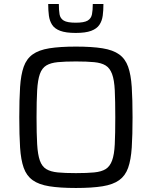

<svg xmlns="http://www.w3.org/2000/svg" viewBox="-20 -928 757 956"><path d="M358 8Q278 8 225.5 -0.5Q173 -9 142.5 -31Q112 -53 98 -92.5Q84 -132 80 -193.5Q76 -255 76 -344Q76 -433 80 -494.5Q84 -556 98 -595.5Q112 -635 142.5 -657Q173 -679 225.5 -687.5Q278 -696 358 -696Q438 -696 490.5 -687.5Q543 -679 573.5 -657Q604 -635 618 -595.5Q632 -556 636 -494.5Q640 -433 640 -344Q640 -255 636 -193.5Q632 -132 618 -92.5Q604 -53 573.5 -31Q543 -9 490.5 -0.5Q438 8 358 8ZM358 -66Q413 -66 449 -69.5Q485 -73 506 -86Q527 -99 538 -128.5Q549 -158 551.5 -210Q554 -262 554 -344Q554 -426 551.5 -478Q549 -530 538 -559.5Q527 -589 506 -602Q485 -615 449 -618.5Q413 -622 358 -622Q303 -622 267.5 -618.5Q232 -615 210.5 -602Q189 -589 178.5 -559.5Q168 -530 165 -478Q162 -426 162 -344Q162 -262 165 -210Q168 -158 178.5 -128.5Q189 -99 210.5 -86Q232 -73 267.5 -69.5Q303 -66 358 -66ZM357 -764Q308 -764 280 -774.5Q252 -785 239.5 -804.5Q227 -824 223.5 -850Q220 -876 220 -908H273Q273 -878 276.5 -857Q280 -836 297.5 -825.5Q315 -815 357 -815Q399 -815 416.5 -825.5Q434 -836 438 -857Q442 -878 442 -908H495Q495 -876 491.5 -850Q488 -824 475 -804.5Q462 -785 434 -774.5Q406 -764 357 -764Z"/></svg>

Font: Saira Thin
Style: Regular
Weight: 400
Version: Version 1.101